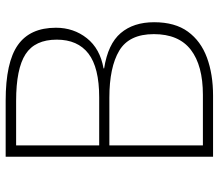

<svg xmlns="http://www.w3.org/2000/svg" viewBox="-66 -688 754 661"><g transform="rotate(-90 310.5 -357.0)"><path d="M295 -714Q427 -714 486.5 -672Q546 -630 546 -541Q546 -480 510 -434.5Q474 -389 406 -377V-375Q490 -362 527.5 -318Q565 -274 565 -203Q565 -131 532.5 -86.5Q500 -42 443 -21Q386 0 312 0H102V-714ZM306 -392Q409 -392 457 -429Q505 -466 505 -538Q505 -613 455 -645.5Q405 -678 294 -678H141V-392ZM141 -357V-35H315Q416 -35 470 -76.5Q524 -118 524 -204Q524 -289 467 -323Q410 -357 305 -357Z"/></g></svg>

Font: Noto Sans ExtraLight
Style: Regular
Weight: 200
Designer: Monotype Design Team
Foundry: Monotype Imaging Inc.
Version: Version 2.007